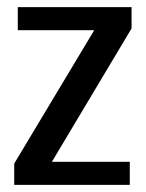

<svg xmlns="http://www.w3.org/2000/svg" viewBox="-20 -520 410 540"><path d="M20 0V-60L245 -435H30V-500H350V-440L126 -65H345V0Z"/></svg>

Font: Cuprum
Style: Regular
Weight: 400
Designer: Jovanny Lemonad
Foundry: Jovanny Lemonad
Version: Version 3.000